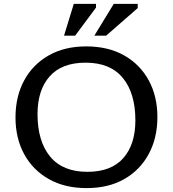

<svg xmlns="http://www.w3.org/2000/svg" viewBox="-20 -955 887 985"><path d="M422.5 -717Q535 -717 616.8 -670.8Q698.5 -624.5 743 -542.8Q787.5 -461 787.5 -354.5Q787.5 -247.5 743.2 -165.2Q699 -83 617.8 -36.5Q536.5 10 424.5 10Q312.5 10 230.5 -36.2Q148.5 -82.5 104 -164.2Q59.5 -246 59.5 -352.5Q59.5 -460 103.8 -542Q148 -624 229.5 -670.5Q311 -717 422.5 -717ZM428 -73.5Q550.5 -73.5 612.5 -143.8Q674.5 -214 674.5 -337.5Q674.5 -476.5 610.2 -555Q546 -633.5 419 -633.5Q297 -633.5 234.8 -563.2Q172.5 -493 172.5 -369.5Q172.5 -230.5 237 -152Q301.5 -73.5 428 -73.5ZM464 -772 563.5 -935H686.5V-913.5L524.5 -772ZM308.5 -772 358.5 -935H472.5V-916L365.5 -772Z"/></svg>

Font: Newsreader Caption
Style: Regular
Weight: 400
Designer: Hugues Gentile
Foundry: Production Type
Version: Version 1.001